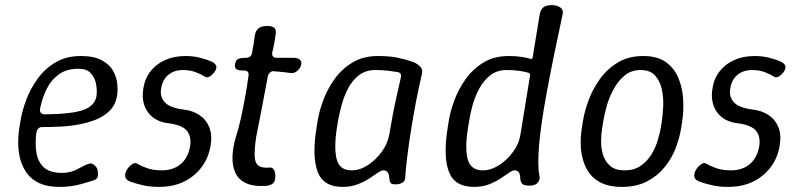

<svg xmlns="http://www.w3.org/2000/svg" viewBox="-20 -727 3127 754"><path d="M213 7Q167 7 136 -7Q105 -21 87 -45Q69 -69 60.5 -99Q52 -129 51.5 -161.5Q51 -194 56 -225L60 -250Q66 -289 82.5 -333.5Q99 -378 127.5 -417.5Q156 -457 198 -482Q240 -507 297 -507Q349 -507 379.5 -490.5Q410 -474 424 -449Q438 -424 440.5 -398Q443 -372 440 -352Q434 -316 411.5 -293Q389 -270 356 -257Q323 -244 285.5 -237.5Q248 -231 211.5 -229.5Q175 -228 146 -228Q136 -228 130.5 -222.5Q125 -217 123 -208Q117 -164 123 -127.5Q129 -91 152.5 -69.5Q176 -48 223 -48Q258 -48 285.5 -63.5Q313 -79 329 -84Q338 -87 345.5 -82.5Q353 -78 358.5 -70Q364 -62 364 -52Q366 -34 362 -28.5Q358 -23 353 -21Q335 -14 296.5 -3.5Q258 7 213 7ZM156 -278Q263 -279 308 -295.5Q353 -312 359 -350Q362 -376 356.5 -400.5Q351 -425 335 -441Q319 -457 288 -457Q241 -457 210.5 -434.5Q180 -412 162.5 -376Q145 -340 137 -298Q136 -289 141 -283.5Q146 -278 156 -278Z M605 7Q568 7 539 0Q510 -7 491 -14Q478 -19 473.5 -28Q469 -37 474 -52Q478 -62 486 -71Q494 -80 503 -84.5Q512 -89 519 -84Q534 -75 558 -66.5Q582 -58 616 -58Q660 -58 689.5 -82.5Q719 -107 727 -155Q732 -192 713.5 -214Q695 -236 642 -243Q615 -246 594.5 -257Q574 -268 561 -286Q548 -304 543 -327.5Q538 -351 543 -380Q549 -419 571.5 -447.5Q594 -476 629 -491.5Q664 -507 709 -507Q739 -507 764.5 -500.5Q790 -494 809 -486Q821 -481 827 -472.5Q833 -464 826 -450Q821 -441 813 -433.5Q805 -426 797 -424Q789 -422 783 -427Q769 -436 747.5 -444Q726 -452 699 -452Q664 -452 641 -433Q618 -414 613 -380Q607 -348 626.5 -326Q646 -304 699 -297Q737 -293 763.5 -275Q790 -257 802 -227Q814 -197 807 -155Q795 -83 740.5 -38Q686 7 605 7Z M1024 3Q975 6 945.5 -8Q916 -22 904 -49Q892 -76 893 -112Q894 -148 906 -188Q918 -225 927 -267Q936 -309 943.5 -351Q951 -393 956 -430Q957 -436 955.5 -440.5Q954 -445 950 -447.5Q946 -450 940 -450Q915 -450 908 -455.5Q901 -461 903 -474Q905 -489 913.5 -494.5Q922 -500 947 -500Q956 -500 962.5 -505.5Q969 -511 970 -520Q973 -537 976 -554.5Q979 -572 981 -589Q984 -607 995.5 -616Q1007 -625 1029 -625Q1050 -625 1058 -617Q1066 -609 1062 -589Q1060 -572 1056.5 -554.5Q1053 -537 1049 -520Q1047 -500 1066 -500Q1083 -500 1100 -500Q1117 -500 1133 -500Q1147 -500 1156 -494Q1165 -488 1163 -474Q1161 -461 1149 -450Q1137 -439 1124 -440Q1108 -442 1091 -444Q1074 -446 1057 -447Q1049 -449 1042 -443.5Q1035 -438 1032 -429Q1022 -374 1009.5 -309Q997 -244 986 -189Q979 -142 980 -114.5Q981 -87 995 -76.5Q1009 -66 1039 -69Q1050 -71 1057 -58Q1064 -45 1060 -22Q1058 -10 1048 -4Q1038 2 1024 3Z M1325 7Q1249 7 1227 -53.5Q1205 -114 1223 -225L1227 -250Q1233 -289 1249.5 -333.5Q1266 -378 1294.5 -417.5Q1323 -457 1365 -482Q1407 -507 1464 -507Q1511 -507 1543.5 -500Q1576 -493 1604 -483Q1620 -476 1630.5 -465Q1641 -454 1637 -437Q1625 -387 1614 -329.5Q1603 -272 1594 -215Q1585 -158 1579 -109Q1573 -60 1571 -26Q1570 -15 1559 -9Q1548 -3 1533 -3Q1518 -3 1514 -8.5Q1510 -14 1509 -27Q1508 -42 1502.5 -50Q1497 -58 1486 -58Q1477 -58 1463 -48Q1449 -38 1429.5 -25.5Q1410 -13 1384 -3Q1358 7 1325 7ZM1361 -58Q1393 -58 1424.5 -78.5Q1456 -99 1479.5 -131.5Q1503 -164 1509 -200Q1515 -236 1522 -273.5Q1529 -311 1537.5 -348.5Q1546 -386 1554 -422Q1559 -441 1541 -444Q1530 -446 1506 -449Q1482 -452 1454 -452Q1416 -452 1389.5 -431.5Q1363 -411 1346.5 -379Q1330 -347 1321 -312.5Q1312 -278 1307 -250L1303 -225Q1291 -147 1302 -102.5Q1313 -58 1361 -58Z M1841 7Q1765 7 1742.5 -53.5Q1720 -114 1738 -225L1742 -250Q1748 -289 1764.5 -333.5Q1781 -378 1809.5 -417.5Q1838 -457 1879.5 -482Q1921 -507 1978 -507Q2007 -507 2029 -503.5Q2051 -500 2063 -496Q2070 -493 2072 -502L2099 -668Q2102 -688 2113 -697.5Q2124 -707 2146 -707Q2167 -707 2180.5 -697.5Q2194 -688 2189 -669Q2151 -493 2127.5 -366Q2104 -239 2097 -156.5Q2090 -74 2099 -33Q2101 -21 2091.5 -9.5Q2082 2 2060 2Q2037 2 2030.5 -5.5Q2024 -13 2023 -27Q2023 -42 2017.5 -50Q2012 -58 2001 -58Q1992 -58 1978 -48Q1964 -38 1945 -25.5Q1926 -13 1900 -3Q1874 7 1841 7ZM1876 -58Q1908 -58 1940 -78.5Q1972 -99 1995.5 -131.5Q2019 -164 2024 -200L2062 -433Q2060 -440 2056 -441Q2043 -445 2021 -448.5Q1999 -452 1970 -452Q1932 -452 1905.5 -431.5Q1879 -411 1862 -379Q1845 -347 1835.5 -312.5Q1826 -278 1822 -250L1818 -225Q1805 -147 1816.5 -102.5Q1828 -58 1876 -58Z M2655 -225Q2649 -186 2633.5 -145.5Q2618 -105 2590 -70.5Q2562 -36 2520.5 -14.5Q2479 7 2422 7Q2376 7 2345 -7Q2314 -21 2296 -45Q2278 -69 2269.5 -99Q2261 -129 2260.5 -161.5Q2260 -194 2265 -225L2269 -250Q2275 -289 2291.5 -333.5Q2308 -378 2336.5 -417.5Q2365 -457 2407 -482Q2449 -507 2506 -507Q2563 -507 2596.5 -482Q2630 -457 2645.5 -417.5Q2661 -378 2663 -333.5Q2665 -289 2659 -250ZM2579 -250Q2583 -276 2584.5 -310Q2586 -344 2579 -376.5Q2572 -409 2552.5 -430.5Q2533 -452 2496 -452Q2459 -452 2433 -430.5Q2407 -409 2389.5 -376.5Q2372 -344 2362.5 -310Q2353 -276 2349 -250L2345 -225Q2341 -203 2340.5 -174.5Q2340 -146 2348 -119.5Q2356 -93 2376 -75.5Q2396 -58 2433 -58Q2470 -58 2495.5 -75.5Q2521 -93 2537.5 -119.5Q2554 -146 2562.5 -174.5Q2571 -203 2575 -225Z M2840 7Q2803 7 2774 0Q2745 -7 2726 -14Q2713 -19 2708.5 -28Q2704 -37 2709 -52Q2713 -62 2721 -71Q2729 -80 2738 -84.5Q2747 -89 2754 -84Q2769 -75 2793 -66.5Q2817 -58 2851 -58Q2895 -58 2924.5 -82.5Q2954 -107 2962 -155Q2967 -192 2948.5 -214Q2930 -236 2877 -243Q2850 -246 2829.5 -257Q2809 -268 2796 -286Q2783 -304 2778 -327.5Q2773 -351 2778 -380Q2784 -419 2806.5 -447.5Q2829 -476 2864 -491.5Q2899 -507 2944 -507Q2974 -507 2999.5 -500.5Q3025 -494 3044 -486Q3056 -481 3062 -472.5Q3068 -464 3061 -450Q3056 -441 3048 -433.5Q3040 -426 3032 -424Q3024 -422 3018 -427Q3004 -436 2982.5 -444Q2961 -452 2934 -452Q2899 -452 2876 -433Q2853 -414 2848 -380Q2842 -348 2861.5 -326Q2881 -304 2934 -297Q2972 -293 2998.5 -275Q3025 -257 3037 -227Q3049 -197 3042 -155Q3030 -83 2975.5 -38Q2921 7 2840 7Z"/></svg>

Font: Winky Sans Light
Style: Italic
Weight: 300
Italic angle: -8.97852°
Designer: Simon Atzbach
Foundry: typofactur
Version: Version 1.205